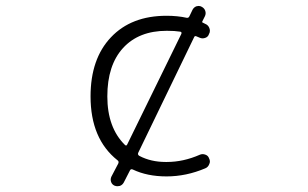

<svg xmlns="http://www.w3.org/2000/svg" viewBox="-20 -609 1040 649"><path d="M402.3 -119.1Q407.2 -114.3 410.2 -121.1L592.8 -494.1Q595.7 -501 588.9 -502Q571.3 -504.9 543.9 -504.9Q449.2 -504.9 396 -446.8Q342.8 -388.7 342.8 -283.2Q342.8 -177.7 402.3 -119.1ZM611.3 -548.8Q617.2 -547.9 620.1 -553.7L630.9 -576.2Q635.7 -585 644.5 -587.9Q648.4 -588.9 651.4 -588.9Q657.2 -588.9 662.1 -585.9Q670.9 -581.1 673.8 -572.3Q676.8 -563.5 672.9 -554.7L664.1 -537.1Q662.1 -533.2 666 -532.2Q668.9 -530.3 673.8 -528.3Q683.6 -524.4 687.5 -514.6Q689.5 -509.8 689.5 -504.9Q689.5 -499 686.5 -494.1Q683.6 -484.4 673.8 -481Q664.1 -477.5 655.3 -481.4Q648.4 -484.4 643.6 -486.3Q638.7 -488.3 636.7 -484.4L447.3 -92.8Q444.3 -85.9 451.2 -82Q490.2 -61.5 540 -61.5Q542 -61.5 543.9 -61.5Q599.6 -61.5 655.3 -85.9Q664.1 -89.8 673.8 -86.4Q683.6 -83 686.5 -74.2Q689.5 -68.4 689.5 -63.5Q689.5 -58.6 687.5 -54.7Q683.6 -43.9 673.8 -40Q609.4 -12.7 543 -12.7Q477.5 -12.7 428.7 -36.1Q421.9 -39.1 418.9 -32.2L398.4 7.8Q393.6 16.6 384.8 19.5Q380.9 20.5 377 20.5Q372.1 20.5 367.2 18.6Q358.4 14.6 355.5 5.9Q352.5 -2.9 356.4 -11.7L379.9 -56.6Q382.8 -63.5 377 -67.4Q286.1 -139.6 286.1 -283.2Q286.1 -410.2 355 -482.9Q423.8 -555.7 543 -555.7Q580.1 -555.7 611.3 -548.8Z"/></svg>

Font: Rounded Mgen+ 1mn light
Style: Regular
Weight: 200
Designer: [Source Han Sans]
Ryoko NISHIZUKA  (kana & ideographs); Paul D. Hunt (Latin, Greek & Cyrillic); Wenlong ZHANG  (bopomofo
Version: Version 1.059.20150602